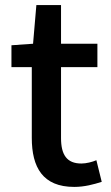

<svg xmlns="http://www.w3.org/2000/svg" viewBox="-20 -722 436 755"><path d="M272 13C312 13 349 3 380 -7L359 -92C343 -85 319 -79 300 -79C243 -79 220 -113 220 -179V-458H363V-550H220V-702H123L110 -550L25 -544V-458H105V-180C105 -64 148 13 272 13Z"/></svg>

Font: Noto Sans Japanese Medium
Style: Regular
Weight: 500
Designer: Ryoko NISHIZUKA (kana & ideographs); Paul D. Hunt (Latin, Greek & Cyrillic); Wenlong ZHANG (bopomofo); Sandoll Communica
Foundry: Adobe Systems Incorporated
Version: Version 1.000;PS 1;hotconv 1.0.78;makeotf.lib2.5.61930